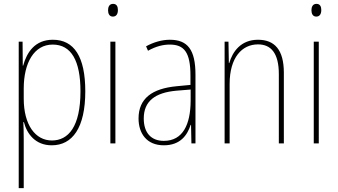

<svg xmlns="http://www.w3.org/2000/svg" viewBox="-20 -743 1751 995"><path d="M254 -537C161 -537 119 -472 100 -403H98L97 -527H77V232H103V-21C103 -56 102 -88 101 -110H104C119 -51 162 10 248 10C355 10 422 -80 422 -270C422 -449 364 -537 254 -537ZM253 -512C350 -512 397 -427 397 -270C397 -86 334 -15 249 -15C163 -15 103 -96 103 -232V-284C103 -418 157 -512 253 -512Z M566 -723C546 -723 540 -706 540 -690C540 -672 547 -657 565 -657C583 -657 591 -671 591 -691C591 -707 586 -723 566 -723ZM578 -527H552V0H578Z M860 -537C819 -537 775 -524 737 -503L747 -480C790 -504 827 -512 860 -512C935 -512 967 -471 967 -351V-303L894 -296C770 -284 698 -234 698 -129C698 -53 739 10 829 10C915 10 951 -43 968 -96H970L972 0H993V-356C993 -486 952 -537 860 -537ZM894 -273 968 -279V-220C967 -98 928 -13 829 -13C763 -13 725 -55 725 -129C725 -219 784 -263 894 -273Z M1317 -537C1228 -537 1185 -475 1168 -416H1166L1164 -527H1144V0H1170V-308C1170 -445 1234 -513 1317 -513C1384 -513 1425 -468 1425 -359V0H1451V-366C1451 -485 1403 -537 1317 -537Z M1620 -723C1600 -723 1594 -706 1594 -690C1594 -672 1601 -657 1619 -657C1637 -657 1645 -671 1645 -691C1645 -707 1640 -723 1620 -723ZM1632 -527H1606V0H1632Z"/></svg>

Font: Noto Sans Sinhala UI Condensed Thin
Style: Regular
Weight: 100
Width: 3
Designer: Jelle Bosma - Monotype Design Team
Foundry: Monotype Imaging Inc.
Version: Version 2.006